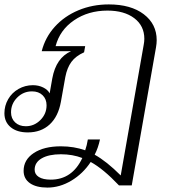

<svg xmlns="http://www.w3.org/2000/svg" viewBox="-40 -590 788 870"><path d="M670 -408Q670 -393 667 -376L557 250H499Q428 175 371 144Q336 197 283.5 228.5Q231 260 175 260Q124 260 95.5 240Q67 220 67 184Q67 134 113 103.5Q159 73 236 73Q295 73 346 91Q354 68 358 42H413Q405 80 389 111Q443 141 507 205L611 -386Q614 -401 614 -414Q614 -473 568.5 -507.5Q523 -542 447 -542Q360 -542 295.5 -498Q231 -454 212 -381H346L341 -353Q303 -336 283.5 -309.5Q264 -283 256 -241L236 -129Q224 -62 185 -26Q146 10 86 10Q37 10 8.5 -13.5Q-20 -37 -20 -77Q-20 -111 -3 -140.5Q14 -170 44 -187Q74 -204 109 -204Q135 -204 156 -193.5Q177 -183 185 -167L197 -235Q214 -328 282 -358H149Q165 -421 208.5 -469Q252 -517 315.5 -543.5Q379 -570 453 -570Q553 -570 611.5 -525.5Q670 -481 670 -408ZM171 -113Q171 -141 153 -158.5Q135 -176 105 -176Q66 -176 38 -148Q10 -120 10 -81Q10 -53 28.5 -35.5Q47 -18 77 -18Q115 -18 143 -46Q171 -74 171 -113ZM333 126Q289 109 236 109Q181 109 149 127.5Q117 146 117 179Q117 200 136 212Q155 224 190 224Q287 224 333 126Z"/></svg>

Font: Fahkwang ExtraLight
Style: Italic
Weight: 275
Italic angle: -10°
Designer: Suppakit Chalermlarp | Katatrad Co.,Ltd.
Foundry: Cadson Demak Co.,Ltd.
Version: Version 1.000; ttfautohint (v1.6)